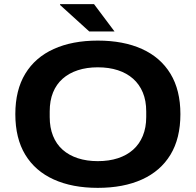

<svg xmlns="http://www.w3.org/2000/svg" viewBox="-20 -895 944 927"><path d="M452 12Q329 12 239.5 -28.5Q150 -69 102 -148Q54 -227 54 -344Q54 -460 102 -539Q150 -618 239.5 -658.5Q329 -699 452 -699Q576 -699 665.5 -658.5Q755 -618 803 -539Q851 -460 851 -344Q851 -227 803 -148Q755 -69 665.5 -28.5Q576 12 452 12ZM452 -117Q506 -117 549 -131Q592 -145 622.5 -172Q653 -199 669.5 -239Q686 -279 686 -330V-357Q686 -409 669.5 -448.5Q653 -488 622.5 -515Q592 -542 549 -556Q506 -570 452 -570Q399 -570 356 -556Q313 -542 282.5 -515Q252 -488 236 -448.5Q220 -409 220 -357V-330Q220 -279 236 -239Q252 -199 282.5 -172Q313 -145 356 -131Q399 -117 452 -117ZM533 -743H411L270 -871V-875H434Z"/></svg>

Font: Archivo SemiExpanded
Style: Bold
Weight: 700
Width: 6
Designer: Hector Gatti
Foundry: Omnibus-Type
Version: Version 2.001